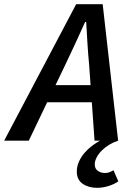

<svg xmlns="http://www.w3.org/2000/svg" viewBox="-53 -674 673 920"><path d="M412 226Q371 226 343 206.5Q315 187 315 148Q315 123 325.5 100Q336 77 352.5 58Q369 39 388.5 24.5Q408 10 426 0H400L387 -184H173L85 0H-33L312 -654H439L513 0Q491 7 470.5 19.5Q450 32 434.5 47.5Q419 63 410 80.5Q401 98 401 114Q401 134 415.5 144.5Q430 155 450 155Q461 155 470.5 151.5Q480 148 491 142L514 195Q494 209 466.5 217.5Q439 226 412 226ZM261 -366 213 -266H381L374 -365Q369 -416 366 -466.5Q363 -517 360 -569H355Q331 -516 308.5 -467Q286 -418 261 -366Z"/></svg>

Font: Source Code Pro Semibold
Style: Italic
Weight: 600
Italic angle: -11°
Monospace: yes
Designer: Paul D. Hunt, Teo Tuominen
Foundry: Adobe Systems Incorporated
Version: Version 1.050;PS 1.000;hotconv 16.6.51;makeotf.lib2.5.65220